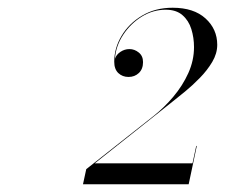

<svg xmlns="http://www.w3.org/2000/svg" viewBox="-20 -933 581 496"><path d="M467.4 -457H194.4L202.8 -496L376.8 -633.4Q404.1 -655 427.9 -683.3Q451.8 -711.7 466.5 -744.2Q481.2 -776.8 481.2 -811.3Q481.2 -835.6 474.3 -857.8Q467.4 -880 451.3 -893.9Q435.3 -907.9 408 -907.9Q375 -907.9 346 -889.9Q317.1 -871.9 298.2 -843.1Q279.3 -814.3 276.9 -781.3Q280.5 -791.8 291.1 -799Q301.8 -806.2 314.4 -806.2Q327.6 -806.2 338.5 -797.3Q349.5 -788.5 349.5 -772.6Q349.5 -754.6 338.7 -744.4Q327.9 -734.2 312 -734.2Q296.4 -734.2 285.7 -744.2Q275.1 -754.3 275.1 -773.5Q275.1 -808.6 294.1 -840.5Q313.2 -872.5 347.2 -892.7Q381.3 -913 426 -913Q480.6 -913 510.9 -885.4Q541.2 -857.8 541.2 -817.3Q541.2 -794.8 528.3 -773Q515.4 -751.3 496.3 -731.8Q477.3 -712.3 457.9 -696.4Q438.6 -680.5 425.1 -670L224.7 -511H477.3L486.9 -556H488.4Z"/></svg>

Font: Bodoni* 72pt
Style: Italic
Weight: 400
Italic angle: -13°
Version: Version 2.3